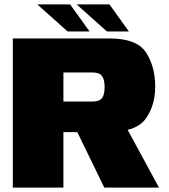

<svg xmlns="http://www.w3.org/2000/svg" viewBox="-20 -849 764 869"><path d="M38 0H267V-251H466Q595 -251 638.8 -310.8Q682.5 -370.5 682.5 -458Q682.5 -547 641.2 -611Q600 -675 475.5 -675H38ZM452 0H699.5L527 -318L301 -310.5ZM267 -389.5V-521H399Q430 -521 441.8 -504.8Q453.5 -488.5 453.5 -455Q453.5 -421 441.8 -405.2Q430 -389.5 399 -389.5ZM464 -706.5H563.5L475.5 -829H327ZM286 -706.5H385.5L297.5 -829H149Z"/></svg>

Font: Anybody UltraCondensed Thin Black
Style: Regular
Weight: 900
Version: Version 1.111